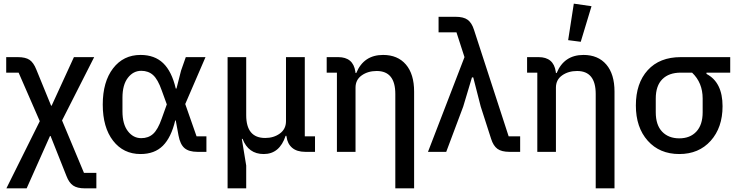

<svg xmlns="http://www.w3.org/2000/svg" viewBox="-20 -832 4045 1052"><path d="M15 200 198 -168 82 -434H14V-519H77Q120 -519 142 -504Q164 -489 179 -451L260 -253H263L385 -519H496L320 -172L440 115H508V200H445Q403 200 380.5 184.5Q358 169 344 132L257 -87H254L126 200Z M750 12Q656 12 599.5 -61Q543 -134 543 -259Q543 -384 599.5 -457.5Q656 -531 750 -531Q827 -531 874 -486Q921 -441 943 -347H947L972 -445L998 -519H1106L995 -262L1057 -85H1111V0H1062Q1015 0 991 -20.5Q967 -41 958 -90L943 -172H940Q918 -79 872.5 -33.5Q827 12 750 12ZM754 -75Q793 -75 819 -98.5Q845 -122 866 -182L894 -260L866 -337Q845 -397 819 -420.5Q793 -444 754 -444Q710 -444 680.5 -405.5Q651 -367 651 -297V-222Q651 -152 680.5 -113.5Q710 -75 754 -75Z M1227 200V-519H1329V-201Q1329 -76 1433 -76Q1480 -76 1513.5 -100.5Q1547 -125 1547 -168V-519H1650V-85H1706V0H1653Q1607 0 1581 -22Q1555 -44 1550 -83L1549 -88H1545Q1512 12 1425 12Q1341 12 1309 -71H1305L1329 75V200Z M2146 200V-317Q2146 -443 2044 -443Q1996 -443 1962 -419Q1928 -395 1928 -352V0H1826V-434H1770V-519H1833Q1915 -519 1927 -440L1928 -432H1932Q1973 -531 2079 -531Q2159 -531 2204 -478.5Q2249 -426 2249 -330V200Z M2325 0 2525 -519 2481 -655H2383V-740H2476Q2520 -740 2542.5 -723.5Q2565 -707 2577 -669L2767 -85H2830V0H2772Q2728 0 2705.5 -16.5Q2683 -33 2671 -71L2614 -248L2573 -408H2566L2518 -248L2425 0Z M3162 -603 3093 -612 3124 -812 3221 -798ZM3244 200V-317Q3244 -443 3142 -443Q3094 -443 3060 -419Q3026 -395 3026 -352V0H2924V-434H2868V-519H2931Q3013 -519 3025 -440L3026 -432H3030Q3071 -531 3177 -531Q3257 -531 3302 -478.5Q3347 -426 3347 -330V200Z M3702 12Q3594 12 3529 -61Q3464 -134 3464 -254Q3464 -376 3529 -447.5Q3594 -519 3710 -519H3981V-434H3851V-427Q3939 -381 3939 -250Q3939 -133 3874 -60.5Q3809 12 3702 12ZM3830 -217V-292Q3830 -379 3772 -434H3710Q3645 -434 3609 -398Q3573 -362 3573 -292V-217Q3573 -147 3608 -110.5Q3643 -74 3702 -74Q3761 -74 3795.5 -111Q3830 -148 3830 -217Z"/></svg>

Font: Anuphan Medium
Style: Regular
Weight: 500
Designer: Mike Abbink, Paul van der Laan, Pieter van Rosmalen, Mint Tantisuwanna
Foundry: Bold Monday; Cadson Demak
Version: Version 3.002;hotconv 1.0.109;makeotfexe 2.5.65596